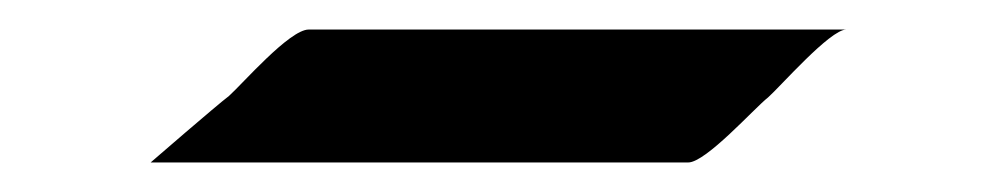

<svg xmlns="http://www.w3.org/2000/svg" viewBox="-20 88 668 130"><path d="M189 108C176 108 144 145 135 153C127 159 82 198 82 198H446C458 198 491 161 500 154C508 147 542 108 553 108Z"/></svg>

Font: Eagle Lake
Style: Regular
Weight: 400
Designer: Astigmatic (AOETI)
Foundry: Astigmatic (AOETI)
Version: Version 1.000